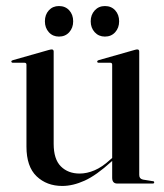

<svg xmlns="http://www.w3.org/2000/svg" viewBox="-20 -607 544 635"><path d="M351 -19V-78.5V-81V-393Q351 -396 349.5 -397.8Q348 -399.5 344.5 -399.5H305.5Q303.5 -399.5 302.5 -400.8Q301.5 -402 301.5 -403.5Q301.5 -405.5 302.8 -406.2Q304 -407 306 -408L424 -441.5Q428.5 -443 430.5 -443.2Q432.5 -443.5 434.5 -443.5Q437.5 -443.5 439 -441.5Q440.5 -439.5 440.5 -437V-28.5Q440.5 -22 443.5 -18.2Q446.5 -14.5 453 -13L484 -8Q487.5 -8 488.8 -6.8Q490 -5.5 490 -3.5Q490 -2 488.8 -1Q487.5 0 484.5 0H367.5Q359.5 0 355.2 -4.8Q351 -9.5 351 -19ZM67.5 -122V-393Q67.5 -396 66 -397.8Q64.5 -399.5 60.5 -399.5H22Q20 -399.5 18.8 -400.8Q17.5 -402 17.5 -403.5Q17.5 -405.5 18.8 -406.2Q20 -407 22.5 -408L140.5 -441.5Q145.5 -443 147.5 -443.2Q149.5 -443.5 151.5 -443.5Q154.5 -443.5 156 -441.5Q157.5 -439.5 157.5 -437V-131.5Q157.5 -80.5 181.2 -56.8Q205 -33 243.5 -33Q267.5 -33 292.8 -43.8Q318 -54.5 344 -78.5L361 -93.5L366 -88.5L348.5 -72.5Q298.5 -27 259.8 -9.5Q221 8 186 8Q134.5 8 101 -24Q67.5 -56 67.5 -122ZM175 -486Q154.5 -486 141.5 -500.5Q128.5 -515 128.5 -536.5Q128.5 -558.5 141.5 -572.8Q154.5 -587 175 -587Q196 -587 209 -572.8Q222 -558.5 222 -536.5Q222 -515 209 -500.5Q196 -486 175 -486ZM327 -486Q306.5 -486 293.2 -500.5Q280 -515 280 -536.5Q280 -558 293.2 -572.5Q306.5 -587 327 -587Q348 -587 361 -572.8Q374 -558.5 374 -536.5Q374 -515 361 -500.5Q348 -486 327 -486Z"/></svg>

Font: Fraunces 96pt
Style: Regular
Weight: 400
Version: Version 1.000;[b76b70a41]